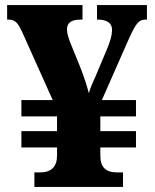

<svg xmlns="http://www.w3.org/2000/svg" viewBox="-20 -734 607 754"><path d="M115 0H463V-57H440C395 -57 374 -77 374 -124V-155H514V-219H374V-277H514V-341H380L485 -579C513 -641 524 -657 552 -657H557V-714H361V-657H364C399 -657 420 -644 420 -617C420 -594 411 -566 398 -536L356 -436C343 -408 334 -387 329 -368C322 -394 312 -427 296 -468L259 -559C250 -582 243 -602 243 -618C243 -645 260 -657 297 -657H304V-714H8V-657H14C40 -657 51 -644 69 -604L187 -341H64V-277H204V-219H64V-155H204V-123C204 -80 182 -57 138 -57H115Z"/></svg>

Font: Noto Serif Malayalam ExtraBold
Style: Regular
Weight: 800
Designer: Indian type Foundry, Jelle Bosma, Monotype Design Team
Foundry: Monotype Imaging Inc.
Version: Version 2.104